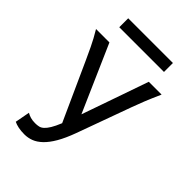

<svg xmlns="http://www.w3.org/2000/svg" viewBox="-260 -994 1112 1112"><g transform="rotate(45 295.5 -438.5)"><path d="M559.1 -712.9Q533.7 -656.2 517.1 -615Q500.5 -573.7 488.3 -539.6L367.2 -206.1Q343.8 -142.1 319.3 -100.1Q294.9 -58.1 268.8 -33.2Q242.7 -8.3 215.6 2Q188.5 12.2 160.2 12.2Q132.3 12.2 110.6 7.8Q88.9 3.4 73.2 -4.4L90.3 -95.2Q103 -87.4 119.6 -82.5Q136.2 -77.6 158.2 -77.6Q174.3 -77.6 187.7 -80.6Q201.2 -83.5 213.9 -95Q226.6 -106.4 240 -128.4Q253.4 -150.4 269 -188.5L109.9 -539.6Q95.2 -572.3 73.5 -617.9Q51.8 -663.6 22 -712.9H131.8L311.5 -303.7Q320.3 -329.1 331.3 -360.4Q342.3 -391.6 354 -425.3Q365.7 -459 377.7 -493.2Q389.6 -527.3 400.9 -559.6Q427.2 -634.3 454.1 -712.9ZM109.9 -888.7H476.1V-815.4H109.9Z"/></g></svg>

Font: Andika FrenchTight
Style: Regular
Weight: 400
Designer: Victor Gaultney, Annie Olsen, Julie Remington, Don Collingsworth, Eric Hays, Becca Hirsbrunner
Foundry: SIL International
Version: Version 5.000 ; Dig1 Dig4Opn Dig7 LnSpcTght